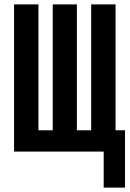

<svg xmlns="http://www.w3.org/2000/svg" viewBox="-20 -690 590 874"><path d="M452 164V0H44V-670H155V-97H220V-670H330V-97H395V-670H506V-97H549V164Z"/></svg>

Font: Lode Term
Style: Bold
Weight: 700
Monospace: yes
Designer: Belleve Invis
Foundry: Belleve Invis
Version: Version 29.2.0